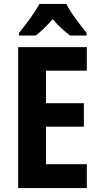

<svg xmlns="http://www.w3.org/2000/svg" viewBox="-20 -953 507 973"><path d="M420 0H72V-714H420V-595H213V-430H405V-311H213V-121H420ZM316 -933Q333 -900 362 -860Q391 -820 419 -786V-773H335Q315 -788 292 -809Q269 -830 247 -856Q200 -802 161 -773H76V-786Q92 -805 112.5 -832Q133 -859 151 -886Q169 -913 180 -933Z"/></svg>

Font: Noto Sans Condensed
Style: Bold
Weight: 700
Width: 3
Designer: Monotype Design Team
Foundry: Monotype Imaging Inc.
Version: Version 2.013; ttfautohint (v1.8.4.7-5d5b)